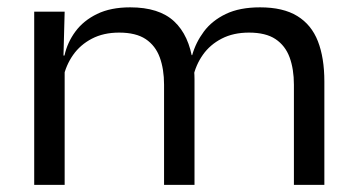

<svg xmlns="http://www.w3.org/2000/svg" viewBox="-20 -516 994 536"><path d="M800.5 0V-279.5Q800.5 -323 788.5 -355.8Q776.5 -388.5 749.2 -406.8Q722 -425 675 -425Q631.5 -425 599 -408.2Q566.5 -391.5 546.5 -363.2Q526.5 -335 519 -300L506 -362H516.5Q526.5 -397.5 549.2 -428Q572 -458.5 610.5 -477Q649 -495.5 706 -495.5Q770.5 -495.5 810 -471.2Q849.5 -447 867.5 -400.8Q885.5 -354.5 885.5 -288.5V0ZM75.5 0V-483.5H160.5L157 -352.5L160.5 -344V0ZM438 0V-279.5Q438 -323 426 -355.8Q414 -388.5 386.8 -406.8Q359.5 -425 312.5 -425Q269 -425 236.5 -408Q204 -391 184 -362.5Q164 -334 156.5 -298.5L143.5 -361H160Q168 -397.5 190.5 -428Q213 -458.5 251 -477Q289 -495.5 343.5 -495.5Q424 -495.5 466 -456.5Q508 -417.5 518.5 -342.5Q521 -331.5 522 -318.8Q523 -306 523 -294.5V0Z"/></svg>

Font: Anek Gujarati SemiExpanded
Style: Regular
Weight: 400
Width: 6
Designer: Mrunmayee Ghaisas (Gujarati), Yesha Goshar (Latin)
Foundry: Ek Type
Version: Version 1.003